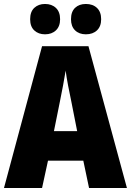

<svg xmlns="http://www.w3.org/2000/svg" viewBox="-20 -1041 660 968"><path d="M429 -93 400 -231H222L192 -93H0L192 -808H426L620 -93ZM340 -527Q332 -564 323.5 -608.5Q315 -653 311 -685Q306 -654 298 -610.5Q290 -567 282 -529L252 -380H369ZM132 -944Q132 -982 153 -1001.5Q174 -1021 207 -1021Q241 -1021 262 -1001Q283 -981 283 -944Q283 -908 262 -888Q241 -868 207 -868Q174 -868 153 -887.5Q132 -907 132 -944ZM338 -944Q338 -982 358.5 -1001.5Q379 -1021 413 -1021Q448 -1021 469 -1001Q490 -981 490 -944Q490 -908 469 -888Q448 -868 413 -868Q379 -868 358.5 -888Q338 -908 338 -944Z"/></svg>

Font: Noto Sans Kannada UI Condensed Black
Style: Regular
Weight: 900
Width: 3
Designer: Jelle Bosma - Monotype Design Team
Foundry: Monotype Imaging Inc.
Version: Version 2.005; ttfautohint (v1.8.4.7-5d5b)